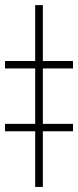

<svg xmlns="http://www.w3.org/2000/svg" viewBox="-52 -738 309 758"><path d="M117.2 -497.1H236.3V-467.8H117.2V-249H236.3V-219.7H117.2V0H86.9V-219.7H-32.2V-249H86.9V-467.8H-32.2V-497.1H86.9V-717.8H117.2Z"/></svg>

Font: Pretendard GOV Thin
Style: Regular
Weight: 100
Designer: Base glyphs from Inter by Rasmus Andersson; Hangeul glyphs from Noto Sans CJK(Source Han Sans) by Jang Soo-young and Kan
Foundry: Kil Hyung-jin
Version: Version 1.309